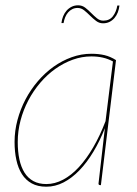

<svg xmlns="http://www.w3.org/2000/svg" viewBox="-20 -699 517 725"><path d="M361 0H358Q354.5 0 353.2 -1.8Q352 -3.5 352 -6L376 -215Q357 -166.5 332.5 -125.8Q308 -85 279.8 -55.8Q251.5 -26.5 220 -10.2Q188.5 6 155 6Q122.5 6 99.8 -6.5Q77 -19 62.8 -41.5Q48.5 -64 41.8 -95Q35 -126 35 -163Q35 -205 46 -246Q57 -287 76.5 -324Q96 -361 123 -392.5Q150 -424 182.2 -447Q214.5 -470 250.8 -483Q287 -496 325 -496Q352 -496 374.5 -490.8Q397 -485.5 418 -472ZM155 -4Q187 -4 218.2 -20.5Q249.5 -37 278 -68Q306.5 -99 332 -142.8Q357.5 -186.5 378.5 -241.5L406.5 -467Q388 -477 368 -481.5Q348 -486 325 -486Q289 -486 254.5 -473.5Q220 -461 189 -439Q158 -417 132 -386.5Q106 -356 87 -320Q68 -284 57.5 -244Q47 -204 47 -163Q47 -126.5 53.2 -97.2Q59.5 -68 72.5 -47.2Q85.5 -26.5 106 -15.2Q126.5 -4 155 -4ZM370 -621Q393.5 -621 406.2 -637.5Q419 -654 423 -678H431Q429.5 -664.5 424.8 -652.2Q420 -640 412.2 -631Q404.5 -622 393.8 -616.5Q383 -611 369 -611Q354.5 -611 342.8 -620Q331 -629 320 -640Q309 -651 297.8 -660Q286.5 -669 273 -669Q262 -669 253 -664.5Q244 -660 237.2 -652.2Q230.5 -644.5 226.2 -634Q222 -623.5 220 -612H212Q213.5 -625.5 218.5 -637.8Q223.5 -650 231.5 -659Q239.5 -668 250.5 -673.5Q261.5 -679 275 -679Q290 -679 301.8 -670Q313.5 -661 324.2 -650Q335 -639 346 -630Q357 -621 370 -621Z"/></svg>

Font: Lato Hairline
Style: Italic
Weight: 250
Italic angle: -7°
Designer: Lukasz Dziedzic
Foundry: Lukasz Dziedzic
Version: Version 1.104; Western+Polish opensource